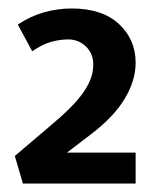

<svg xmlns="http://www.w3.org/2000/svg" viewBox="-20 -878 369 453"><path d="M141 -785Q122 -785 101.5 -779.5Q81 -774 56 -757L22 -820Q52 -840 84 -849Q116 -858 149 -858Q221 -858 260.5 -821.5Q300 -785 300 -730Q300 -688 274.5 -645.5Q249 -603 197 -563L138 -518H300V-445H34L15 -510L95 -578Q125 -603 145 -623Q165 -643 177 -660.5Q189 -678 194.5 -693.5Q200 -709 200 -726Q200 -752 182.5 -768.5Q165 -785 141 -785Z"/></svg>

Font: Mukta
Style: Bold
Weight: 700
Designer: Girish Dalvi and Yashodeep Gholap
Foundry: Ek Type
Version: Version 2.538;PS 1.002;hotconv 16.6.51;makeotf.lib2.5.65220;